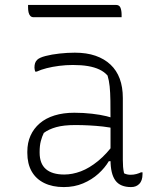

<svg xmlns="http://www.w3.org/2000/svg" viewBox="-20 -750 640 780"><path d="M479 -352Q479 -321 479 -289.5Q479 -258 479 -226.5Q479 -195 479 -163.5Q479 -132 479 -100Q479 -84 480 -72Q481 -60 484 -46Q490 -43 496.5 -41.5Q503 -40 510 -40Q523 -40 534 -43Q545 -46 553 -50H559Q559 -49 559 -47Q559 -45 559 -43Q559 -29 555.5 -19Q552 -9 546 -3Q540 3 532 6.5Q524 10 512 10Q491 10 475 3.5Q459 -3 449 -16.5Q439 -30 434 -51Q429 -72 429 -100Q429 -138 429 -181Q429 -224 429 -252Q429 -306 428.5 -340.5Q428 -375 425.5 -399Q423 -423 417 -443Q404 -458 384 -467.5Q364 -477 337.5 -481.5Q311 -486 276 -486Q248 -486 220.5 -482.5Q193 -479 169.5 -473Q146 -467 129 -459H123Q122 -463 121 -467Q120 -471 120 -475Q120 -486 122.5 -493.5Q125 -501 131 -507Q140 -516 165 -522.5Q190 -529 222 -532.5Q254 -536 284 -536Q332 -536 368 -523.5Q404 -511 429 -487.5Q454 -464 466.5 -430Q479 -396 479 -352ZM141 -130Q141 -85 166.5 -63Q192 -41 241 -41Q274 -41 308.5 -54Q343 -67 378.5 -96Q414 -125 448 -172L439 -95H422Q406 -68 379.5 -44Q353 -20 317.5 -5Q282 10 239 10Q193 10 159.5 -6.5Q126 -23 108.5 -54Q91 -85 91 -129V-134Q91 -170 104 -199Q117 -228 141.5 -249Q166 -270 201.5 -281Q237 -292 282 -292Q319 -292 353.5 -288Q388 -284 412.5 -278Q437 -272 445 -267Q451 -264 453 -258Q455 -252 455 -244.5Q455 -237 454 -226Q426 -233 398 -236Q370 -239 342 -240.5Q314 -242 285 -242Q239 -242 208.5 -233.5Q178 -225 158 -210Q151 -196 146 -177.5Q141 -159 141 -133ZM94 -730H451Q465 -730 469.5 -718.5Q474 -707 474 -690Q474 -689 474 -687Q474 -685 474 -683.5Q474 -682 474 -680H117Q108 -680 103 -685.5Q98 -691 96 -700Q94 -709 94 -720Q94 -722 94 -723.5Q94 -725 94 -727Q94 -729 94 -730Z"/></svg>

Font: Recursive Casual Light
Style: Regular
Weight: 300
Version: Version 1.047